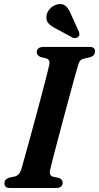

<svg xmlns="http://www.w3.org/2000/svg" viewBox="-20 -933 492 953"><path d="M229 -89.5Q222.5 -62 243.5 -56L272 -50Q291 -42.5 291 -27Q291 0 258.5 0H30Q13.5 0 7.8 -6.5Q2 -13 2 -23.5Q2 -33.5 8.5 -40.8Q15 -48 24.5 -51L53.5 -57Q76.5 -63 86 -93Q91.5 -113.5 102.8 -153.2Q114 -193 127.8 -243.8Q141.5 -294.5 156.5 -349.2Q171.5 -404 185 -455.5Q198.5 -507 209 -547.8Q219.5 -588.5 224.5 -611Q230 -637 209 -643.5L181.5 -650Q162.5 -657.5 162.5 -673.5Q162.5 -700 197 -700H424.5Q440.5 -700 446 -693.8Q451.5 -687.5 451.5 -677.5Q451.5 -657 427.5 -649L397 -642Q384.5 -638.5 378.2 -631.8Q372 -625 367.5 -609Q360.5 -586 348.8 -543.2Q337 -500.5 322.5 -447Q308 -393.5 293 -337Q278 -280.5 264.5 -229.8Q251 -179 241.5 -141.8Q232 -104.5 229 -89.5ZM333.5 -859.5 371.5 -775.5Q374 -769 374 -762.2Q374 -755.5 368 -750Q362 -744.5 354.2 -744Q346.5 -743.5 340.5 -746L259 -790.5Q235 -802 222 -815.5Q209 -829 210.5 -851.5Q211 -870 226.8 -888.2Q242.5 -906.5 266 -911.5Q292.5 -917 307.8 -902Q323 -887 333.5 -859.5Z"/></svg>

Font: Fraunces 72pt Soft SemiBold
Style: Italic
Weight: 600
Italic angle: -16°
Version: Version 1.000;[b76b70a41]